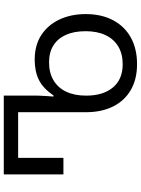

<svg xmlns="http://www.w3.org/2000/svg" viewBox="119 -874 764 1043"><g transform="rotate(-90 501.5 -352.0)"><path d="M675 10Q594 10 535.5 -23.5Q477 -57 445.5 -119.5Q414 -182 414 -267V-636H166V-390H76V-714H504V-530Q504 -526 503.5 -515Q503 -504 502 -486.5Q501 -469 499 -444H505Q543 -500 589 -523Q635 -546 699 -546Q779 -546 834 -509.5Q889 -473 918 -410.5Q947 -348 947 -269Q947 -183 913.5 -120Q880 -57 819 -23.5Q758 10 675 10ZM674 -68Q731 -68 771 -92Q811 -116 832.5 -161Q854 -206 854 -269Q854 -333 834 -377Q814 -421 776.5 -444.5Q739 -468 685 -468Q628 -468 587.5 -444Q547 -420 525.5 -375Q504 -330 504 -267Q504 -174 548.5 -121Q593 -68 674 -68Z"/></g></svg>

Font: Noto Sans Georgian
Style: Regular
Weight: 400
Designer: Monotype Design Team, Akaki Razmadze
Foundry: Google LLC
Version: Version 2.002